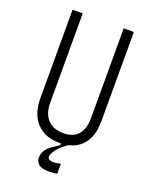

<svg xmlns="http://www.w3.org/2000/svg" viewBox="-153 -743 786 995"><g transform="rotate(20 240.0 -245.0)"><path d="M287 166Q269 169 248 170Q227 171 209.5 167Q192 163 180.5 151.5Q169 140 169 119Q169 95 182.5 76.5Q196 58 215.5 45Q235 32 251 22V9L292 2V6Q252 33 234 58Q216 83 216 97Q216 107 223.5 111.5Q231 116 242.5 116.5Q254 117 266 115Q278 113 287 111ZM241 12Q214 12 188.5 5.5Q163 -1 142 -15Q121 -29 105 -50.5Q89 -72 80 -102.5Q71 -133 71 -172V-660H127V-168Q127 -124 142 -96.5Q157 -69 183 -55.5Q209 -42 243 -42Q276 -42 300.5 -54Q325 -66 339 -94Q353 -122 353 -168V-660H409V-172Q409 -113 392.5 -76.5Q376 -40 350.5 -20.5Q325 -1 295.5 5.5Q266 12 241 12Z"/></g></svg>

Font: Bricolage Grotesque Condensed ExtraLight
Style: Regular
Weight: 250
Width: 3
Designer: Mathieu Triay
Foundry: Atelier Triay
Version: Version 1.000;gftools[0.9.30]